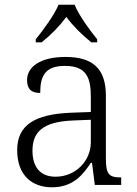

<svg xmlns="http://www.w3.org/2000/svg" viewBox="-20 -786 582 816"><path d="M132 -619V-606H157C200 -641 232 -674 262 -714C292 -674 325 -641 368 -606H393V-619C362 -657 315 -721 297 -766H229C210 -721 163 -657 132 -619ZM201 10C291 10 333 -44 366 -94H371L383 0H495V-32H491C442 -32 430 -48 430 -112V-379C430 -491 378 -544 258 -544C152 -544 95 -502 95 -446C95 -406 114 -391 151 -391C151 -460 169 -506 256 -506C352 -506 366 -450 366 -372V-310L283 -307C127 -301 53 -254 53 -148C53 -40 117 10 201 10ZM216 -35C148 -35 118 -80 118 -145C118 -224 160 -269 292 -274L366 -277V-181C366 -105 304 -35 216 -35Z"/></svg>

Font: Noto Serif Lao Light
Style: Regular
Weight: 300
Designer: Monotype Design Team
Foundry: Monotype Imaging Inc.
Version: Version 2.003